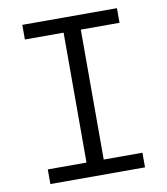

<svg xmlns="http://www.w3.org/2000/svg" viewBox="-83 -810 766 879"><g transform="rotate(-10 300.0 -370.0)"><path d="M80 0H520V-68H340V-672H520V-740H80V-672H260V-68H80Z"/></g></svg>

Font: IBM Plex Mono
Style: Regular
Weight: 400
Monospace: yes
Designer: Mike Abbink, Paul van der Laan, Pieter van Rosmalen
Foundry: Bold Monday
Version: Version 2.004